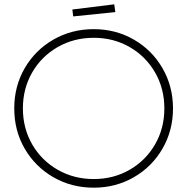

<svg xmlns="http://www.w3.org/2000/svg" viewBox="-20 -855 867 889"><path d="M46 -353Q46 -456 94.5 -539.5Q143 -623 227 -671.5Q311 -720 414 -720Q516 -720 600 -671.5Q684 -623 732.5 -539Q781 -455 781 -353Q781 -251 732.5 -167Q684 -83 600 -34.5Q516 14 414 14Q311 14 227 -34.5Q143 -83 94.5 -166.5Q46 -250 46 -353ZM741 -353Q741 -445 698 -519.5Q655 -594 580.5 -637Q506 -680 414 -680Q322 -680 247 -637Q172 -594 129 -519.5Q86 -445 86 -353Q86 -261 129 -186.5Q172 -112 247 -69Q322 -26 414 -26Q506 -26 580.5 -69Q655 -112 698 -186.5Q741 -261 741 -353ZM315 -811 509 -835 514 -799 319 -779Z"/></svg>

Font: Lineal Thin
Style: Regular
Weight: 200
Designer: Created by Frank Adebiaye with contributions from Anton Moglia & Ariel Martín Pérez
Created by Frank ADEBIAYE with FontF
Foundry: Velvetyne Type Foundry
Version: Version 2.000;Glyphs 3.2 (3227)